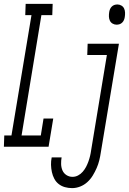

<svg xmlns="http://www.w3.org/2000/svg" viewBox="-44 -755 664 988"><path d="M-24 0 -22 -58H15L118 -677H86L88 -735H227L225 -677H169L67 -58H166L180 -145H230L206 0ZM556 -628Q545 -628 535.5 -633.5Q526 -639 521.5 -648.5Q517 -658 516.5 -669.5Q516 -681 518 -693Q519 -700 522 -707.5Q525 -715 531 -721Q537 -727 544.5 -729.5Q552 -732 560 -732Q571 -732 580.5 -726.5Q590 -721 594.5 -711.5Q599 -702 599.5 -690.5Q600 -679 598 -667Q597 -660 594 -652.5Q591 -645 585 -639Q579 -633 571.5 -630.5Q564 -628 556 -628ZM327 213Q308 213 290 208Q272 203 258 192Q244 181 235.5 165Q227 149 223 130.5Q219 112 218.5 93Q218 74 222 55H273Q270 72 270.5 89.5Q271 107 277.5 122Q284 137 298 146Q312 155 329 155Q344 155 357.5 148Q371 141 381.5 129Q392 117 399 103.5Q406 90 411 76Q416 62 419.5 47.5Q423 33 425 18L506 -472H405L407 -530H568L475 28Q472 49 467 69.5Q462 90 453.5 109.5Q445 129 433.5 148Q422 167 405.5 182Q389 197 368.5 205Q348 213 327 213Z"/></svg>

Font: Iosevka Curly Slab LtEx
Style: Italic
Weight: 300
Width: 7
Italic angle: -9°
Monospace: yes
Designer: Belleve Invis
Foundry: Belleve Invis
Version: Version 11.1.0; ttfautohint (v1.8.3)